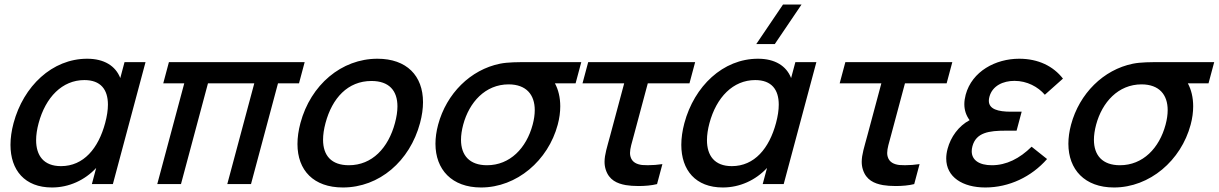

<svg xmlns="http://www.w3.org/2000/svg" viewBox="-20 -815 5395 850"><path d="M531.3 -540 512.5 -469.5C491.4 -523.5 440.9 -555 365.9 -555C210.9 -555 83.8 -433.5 40 -270C30.9 -235.9 26.4 -203.5 26.4 -173.6C26.4 -61.9 89.4 15 210.1 15C285.1 15 355.2 -17 405.8 -71.5L386.7 0H479.7L624.3 -540ZM250 -79.5C173 -79.5 139.9 -126.7 139.9 -194.5C139.9 -217.5 143.7 -242.8 150.9 -269.5C181.7 -384.5 255.5 -460.5 353.5 -460.5C425.9 -460.5 457.8 -418.5 457.8 -351.8C457.8 -327.6 453.6 -300.3 445.6 -270.5C415.6 -158.5 350.5 -79.5 250 -79.5Z M676.2 0H781.2L900.7 -446H1105.7L986.2 0H1091.2L1210.7 -446H1303.7L1328.8 -540H727.8L702.7 -446H795.7Z M1498.1 15C1659.1 15 1794.4 -101.5 1839.6 -270.5C1848.4 -303.4 1852.7 -334.3 1852.7 -362.8C1852.7 -479.2 1781 -555 1650.9 -555C1491.9 -555 1355.4 -439.5 1310.1 -270.5C1301.2 -237.3 1296.9 -206.1 1296.9 -177.3C1296.9 -60.9 1368.2 15 1498.1 15ZM1524.5 -83.5C1447.6 -83.5 1410.2 -125.8 1410.2 -196.4C1410.2 -218.4 1413.8 -243.3 1421.1 -270.5C1450.6 -380.5 1519.5 -456.5 1624.5 -456.5C1702.2 -456.5 1739.5 -414.1 1739.5 -344C1739.5 -322.1 1735.8 -297.4 1728.6 -270.5C1699 -160 1627.5 -83.5 1524.5 -83.5Z M2553.4 -540H2324.9C2271.4 -540 2228.4 -540 2193.5 -533C2062.9 -506.5 1956.6 -401 1919.6 -263C1911.7 -233.4 1907.8 -205.1 1907.8 -178.7C1907.8 -64.5 1980.1 15 2109.6 15C2268.1 15 2406.7 -104.5 2449.1 -263C2456.8 -291.6 2460.3 -318.9 2460.3 -344.2C2460.3 -383.6 2451.8 -418.3 2436.7 -446H2528.2ZM2136 -83.5C2059 -83.5 2020.9 -126.9 2020.9 -196.2C2020.9 -216.4 2024.2 -238.8 2030.6 -263C2057.2 -362 2128 -441.5 2232 -441.5C2310.2 -441.1 2347.4 -395.6 2347.4 -327.5C2347.4 -307.7 2344.3 -286 2338.1 -263C2310.4 -159.5 2238 -83.5 2136 -83.5Z M2750.6 4.5C2765.6 7.1 2785.7 8.6 2806.9 8.6C2835 8.6 2865.3 6 2888.8 0L2912.5 -88.5C2891.8 -85.3 2869 -83.6 2847.9 -83.6C2839.2 -83.6 2830.8 -83.9 2822.9 -84.5C2799.2 -87.5 2778.7 -96.5 2771.6 -120.5C2769.9 -125.9 2769.1 -131.5 2769.1 -137.7C2769.1 -157.9 2777.3 -183 2786.6 -217.5L2847.8 -446H3032.3L3057.5 -540H2584L2558.8 -446H2743.3L2680.7 -212.5C2668.1 -165.5 2656.4 -130.7 2656.4 -98.6C2656.4 -86.7 2658 -75.1 2661.8 -63.5C2676.6 -18 2711.5 -2.5 2750.6 4.5Z M3528.5 -795H3446.5L3328.1 -620H3410.1ZM3501.2 -540 3482.3 -469.5C3461.3 -523.5 3410.7 -555 3335.7 -555C3180.7 -555 3053.7 -433.5 3009.8 -270C3000.7 -235.9 2996.2 -203.5 2996.2 -173.6C2996.2 -61.9 3059.3 15 3180 15C3255 15 3325.1 -17 3375.7 -71.5L3356.5 0H3449.5L3594.2 -540ZM3219.8 -79.5C3142.8 -79.5 3109.8 -126.7 3109.8 -194.5C3109.8 -217.5 3113.6 -242.8 3120.7 -269.5C3151.5 -384.5 3225.4 -460.5 3323.4 -460.5C3395.7 -460.5 3427.6 -418.5 3427.6 -351.8C3427.6 -327.6 3423.5 -300.3 3415.5 -270.5C3385.5 -158.5 3320.3 -79.5 3219.8 -79.5Z M3889.1 4.5C3904.1 7.1 3924.2 8.6 3945.4 8.6C3973.5 8.6 4003.8 6 4027.3 0L4051 -88.5C4030.3 -85.3 4007.5 -83.6 3986.4 -83.6C3977.7 -83.6 3969.3 -83.9 3961.4 -84.5C3937.7 -87.5 3917.2 -96.5 3910.1 -120.5C3908.4 -125.9 3907.6 -131.5 3907.6 -137.7C3907.6 -157.9 3915.8 -183 3925.1 -217.5L3986.3 -446H4170.8L4196 -540H3722.5L3697.3 -446H3881.8L3819.2 -212.5C3806.6 -165.5 3794.9 -130.7 3794.9 -98.6C3794.9 -86.7 3796.5 -75.1 3800.3 -63.5C3815.1 -18 3850 -2.5 3889.1 4.5Z M4547 -165.5C4493.9 -113 4435 -83.5 4371 -83.5C4314.5 -83.5 4281.9 -106.6 4281.9 -145.4C4281.9 -152.3 4282.9 -159.7 4285 -167.5C4301.4 -228.5 4358.5 -236.5 4432.5 -236.5H4480.5L4503 -320.5H4455.5C4398.2 -320.5 4357.7 -331.6 4357.7 -368.9C4357.7 -374.2 4358.5 -380.1 4360.2 -386.5C4373.5 -436 4421.6 -457 4471.1 -457C4527.1 -457 4575.5 -430.5 4605.6 -395.5L4685.8 -467C4643 -522 4576.9 -555 4491.9 -555C4387.9 -555 4283 -499.5 4255.1 -395.5C4251.2 -380.9 4249.2 -367 4249.2 -353.8C4249.2 -327.7 4256.9 -304.2 4272.5 -283C4223.5 -257 4189 -208.5 4175.1 -156.5C4171 -141.1 4169 -126.7 4169 -113.2C4169 -31.1 4241.6 15 4342.1 15C4447.1 15 4546.2 -32 4615.4 -111Z M5355.4 -540H5126.9C5073.4 -540 5030.4 -540 4995.5 -533C4864.9 -506.5 4758.6 -401 4721.6 -263C4713.7 -233.4 4709.8 -205.1 4709.8 -178.7C4709.8 -64.5 4782.1 15 4911.6 15C5070.1 15 5208.7 -104.5 5251.1 -263C5258.8 -291.6 5262.3 -318.9 5262.3 -344.2C5262.3 -383.6 5253.8 -418.3 5238.7 -446H5330.2ZM4938 -83.5C4861 -83.5 4822.9 -126.9 4822.9 -196.2C4822.9 -216.4 4826.2 -238.8 4832.6 -263C4859.2 -362 4930 -441.5 5034 -441.5C5112.2 -441.1 5149.4 -395.6 5149.4 -327.5C5149.4 -307.7 5146.3 -286 5140.1 -263C5112.4 -159.5 5040 -83.5 4938 -83.5Z"/></svg>

Font: Manrope
Style: SemiBoldItalic
Weight: 600
Italic angle: -15°
Designer: Mikhail Sharanda
Foundry: Mikhail Sharanda
Version: Version 4.502;hotconv 1.0.109;makeotfexe 2.5.65596